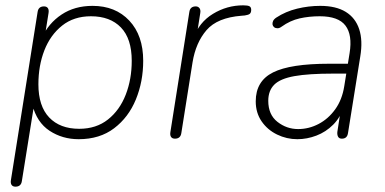

<svg xmlns="http://www.w3.org/2000/svg" viewBox="-20 -514 1444 720"><path d="M38 186Q28 186 23.5 179.5Q19 173 21 161L121 -469Q124 -490 145 -490Q155 -490 159.5 -483.5Q164 -477 162 -465L147 -371H136Q162 -427 211 -459.5Q260 -492 327 -492Q413 -492 465 -436.5Q517 -381 517 -286Q517 -208 489.5 -141Q462 -74 408 -33Q354 8 275 8Q214 8 166 -23.5Q118 -55 101 -122H108L62 165Q59 186 38 186ZM277 -31Q341 -31 385 -66Q429 -101 451.5 -159Q474 -217 474 -286Q474 -369 433.5 -411Q393 -453 321 -453Q257 -453 213 -418Q169 -383 146.5 -325.5Q124 -268 124 -198Q124 -116 164.5 -73.5Q205 -31 277 -31Z M636 6Q626 6 621.5 -0.5Q617 -7 619 -19L690 -469Q693 -490 714 -490Q723 -490 728 -483.5Q733 -477 731 -465L716 -370H705Q726 -430 778.5 -462Q831 -494 892 -494Q909 -494 915.5 -490.5Q922 -487 922 -477Q922 -467 917 -462.5Q912 -458 898 -456L886 -455Q795 -448 754.5 -401Q714 -354 702 -280L660 -15Q657 6 636 6Z M1095 8Q1055 8 1019 -9.5Q983 -27 961 -59Q939 -91 939 -134Q939 -210 1004 -242.5Q1069 -275 1214 -275H1295L1289 -238H1230Q1137 -238 1084 -228.5Q1031 -219 1008.5 -196.5Q986 -174 986 -136Q986 -84 1020.5 -57Q1055 -30 1098 -30Q1138 -30 1174.5 -49Q1211 -68 1237 -104Q1263 -140 1271 -191L1291 -315Q1302 -383 1275.5 -418Q1249 -453 1179 -453Q1139 -453 1103.5 -445Q1068 -437 1036 -414Q1028 -408 1020.5 -408Q1013 -408 1008 -412Q1003 -416 1002 -422Q1001 -428 1004 -435Q1007 -442 1016 -448Q1051 -471 1094 -481.5Q1137 -492 1181 -492Q1240 -492 1276.5 -469.5Q1313 -447 1327 -404.5Q1341 -362 1331 -302L1285 -15Q1282 6 1262 6Q1252 6 1248 -1Q1244 -8 1245 -19L1260 -116H1270Q1257 -74 1229.5 -46.5Q1202 -19 1166.5 -5.5Q1131 8 1095 8Z"/></svg>

Font: Nunito Variable Extra Light
Style: Italic
Weight: 200
Italic angle: -9°
Designer: Vernon Adams
Foundry: Vernon Adams
Version: Version 3.602